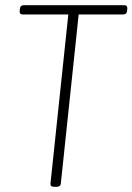

<svg xmlns="http://www.w3.org/2000/svg" viewBox="-20 -720 512 742"><path d="M190 2Q174 2 175 -10L244 -664H68Q55 -664 56 -678L57 -686Q58 -700 73 -700H460Q473 -700 472 -686L471 -678Q470 -664 455 -664H284L215 -10Q214 2 198 2Z"/></svg>

Font: Asap Condensed Condensed Thin
Style: Italic
Weight: 100
Width: 3
Italic angle: -6°
Designer: Pablo Cosgaya
Foundry: Omnibus-Type
Version: Version 3.001; ttfautohint (v1.8.4.7-5d5b)